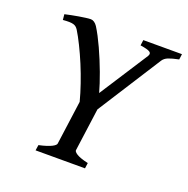

<svg xmlns="http://www.w3.org/2000/svg" viewBox="-114 -732 825 841"><g transform="rotate(20 298.5 -311.5)"><path d="M369.1 0H138.7L142.6 -25.9Q163.6 -30.3 178.2 -35.2Q192.9 -40 201.9 -44.7Q210.9 -49.3 215.1 -53.5Q219.2 -57.6 219.7 -61L247.6 -265.6Q238.3 -301.8 224.1 -343Q210 -384.3 193.4 -424.1Q176.8 -463.9 159.4 -499Q142.1 -534.2 127 -558.6Q122.6 -565.4 117.4 -569.8Q112.3 -574.2 104.5 -576.4Q96.7 -578.6 85 -578.9Q73.2 -579.1 55.7 -577.6L53.2 -603.5Q66.4 -606.4 83 -609.9Q99.6 -613.3 116 -616Q132.3 -618.7 146.7 -620.6Q161.1 -622.6 170.4 -622.6Q178.2 -622.6 186.3 -617.2Q194.3 -611.8 200.7 -602.1Q210.9 -585.9 222.2 -564.5Q233.4 -543 244.4 -519Q255.4 -495.1 265.9 -469.5Q276.4 -443.8 285.6 -419.2Q294.9 -394.5 302.2 -371.8Q309.6 -349.1 314.5 -331.1L460.4 -557.1Q468.8 -570.8 458 -577.6Q447.3 -584.5 413.6 -589.4L417 -615.2H597.2L593.8 -589.4Q562.5 -583 545.9 -576.4Q529.3 -569.8 521 -557.1L332 -261.2L304.7 -61Q304.2 -58.1 307.4 -54Q310.5 -49.8 318.1 -44.9Q325.7 -40 339.1 -35.2Q352.5 -30.3 372.6 -25.9Z"/></g></svg>

Font: Gentium Book Basic
Style: Italic
Weight: 400
Italic angle: -8°
Designer: J. Victor Gaultney and Annie Olsen
Foundry: SIL International
Version: Version 1.102; 2013; Maintenance release